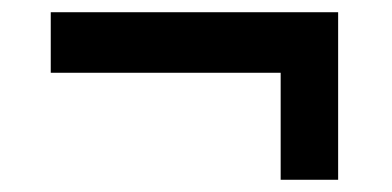

<svg xmlns="http://www.w3.org/2000/svg" viewBox="-20 -407 641 314"><path d="M533 -387V-113H439V-288H63V-387Z"/></svg>

Font: Oxford Sans SemiBold
Style: Regular
Weight: 600
Designer: Matt McInerney, Pablo Impallari, Rodrigo Fuenzalida
Foundry: Matt McInerney, Pablo Impallari, Rodrigo Fuenzalida
Version: Version 3.000g; ttfautohint (v1.5) -l 8 -r 28 -G 28 -x 14 -D